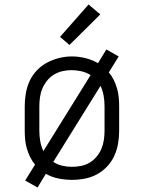

<svg xmlns="http://www.w3.org/2000/svg" viewBox="-20 -792 640 854"><path d="M147 42 92 11 136 -60Q123 -75 114 -93.5Q105 -112 99.5 -131Q94 -150 92 -170Q90 -190 90 -210V-320Q90 -349 95 -377.5Q100 -406 112 -432Q124 -458 144 -479Q164 -500 189.5 -513.5Q215 -527 243 -534Q271 -541 300 -541Q330 -541 360 -533.5Q390 -526 416 -511L453 -572L508 -541L464 -470Q477 -455 486 -436.5Q495 -418 500.5 -399Q506 -380 508 -360Q510 -340 510 -320V-210Q510 -181 505 -152.5Q500 -124 488 -98Q476 -72 456 -51Q436 -30 411 -16.5Q386 -3 357.5 2.5Q329 8 300 8Q270 8 240 2Q210 -4 184 -19ZM173 -120 383 -458Q364 -470 342 -475Q320 -480 298 -480Q278 -480 258 -475.5Q238 -471 220.5 -460.5Q203 -450 190 -434Q177 -418 169 -399.5Q161 -381 158 -360.5Q155 -340 155 -320V-210Q155 -187 159 -164Q163 -141 173 -120ZM300 -50Q320 -50 340.5 -54Q361 -58 378.5 -68.5Q396 -79 409.5 -95Q423 -111 431 -130Q439 -149 442 -169.5Q445 -190 445 -210V-320Q445 -343 441 -366Q437 -389 427 -410L217 -72Q235 -60 256.5 -55Q278 -50 300 -50ZM289 -592 247 -628 374 -772 426 -728Z"/></svg>

Font: Iosevka Slab Light Extended
Style: Regular
Weight: 300
Width: 7
Monospace: yes
Designer: Belleve Invis
Foundry: Belleve Invis
Version: Version 11.1.0; ttfautohint (v1.8.3)